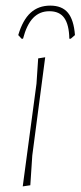

<svg xmlns="http://www.w3.org/2000/svg" viewBox="-20 -660 287 684"><path d="M95 -106 88 0 61 4 110 -362 116 -452 141 -456ZM45 -535Q61 -589 89 -614.5Q117 -640 159 -640Q201 -640 222 -614.5Q243 -589 247 -535L232 -522H227Q226 -572 209 -596Q192 -620 156 -620Q121 -620 98 -596Q75 -572 62 -522H57Z"/></svg>

Font: Luna Sans Thin
Style: Italic
Weight: 250
Italic angle: -7°
Designer: Juan Pablo del Peral
Foundry: Huerta Tipografica
Version: Version 2.001; ttfautohint (v1.5)